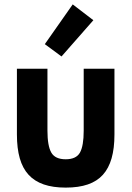

<svg xmlns="http://www.w3.org/2000/svg" viewBox="-20 -839 600 874"><path d="M279 15Q221 15 179 0.5Q137 -14 110 -43.5Q83 -73 70 -118.5Q57 -164 57 -227V-526H196V-244Q196 -175 213.5 -144.5Q231 -114 279 -114Q327 -114 344 -144.5Q361 -175 361 -244V-526H501V-227Q501 -164 488 -118.5Q475 -73 448.5 -43.5Q422 -14 380 0.5Q338 15 279 15ZM260 -582 184 -638 311 -819 405 -747Z"/></svg>

Font: Ubuntu Sans Mono
Style: Regular
Weight: 400
Monospace: yes
Designer: Dalton Maag Ltd
Foundry: Dalton Maag Ltd
Version: Version 1.006